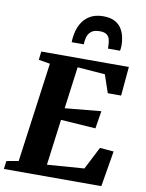

<svg xmlns="http://www.w3.org/2000/svg" viewBox="-117 -1094 886 1168"><g transform="rotate(10 326.5 -510.0)"><path d="M-10 0 -3.5 -50 70.5 -63.5 154.5 -679 84 -691 90 -743H631L615 -563.5H532.5L495 -674L324.5 -687L290 -428L513 -449L495.5 -340L280.5 -354.5L243.5 -71L472 -88L543.5 -227.5L629 -220.5L592 0ZM424.5 -1020Q469 -1020 496.8 -1005Q524.5 -990 539 -966Q553.5 -942 559 -915Q564.5 -888 564.5 -864.5Q564.5 -856 563.5 -847.2Q562.5 -838.5 561 -831H486.5Q486.5 -836 486.2 -840.8Q486 -845.5 486 -850Q485.5 -873.5 480.2 -890.5Q475 -907.5 460.8 -917Q446.5 -926.5 419.5 -926.5Q383.5 -926.5 366 -911.2Q348.5 -896 342.8 -873.8Q337 -851.5 337 -831H262.5Q262.5 -839.5 263 -847Q263.5 -854.5 264.5 -862.5Q270 -909 289.5 -944.5Q309 -980 342.8 -1000Q376.5 -1020 424.5 -1020Z"/></g></svg>

Font: Merriweather 24pt Black
Style: Italic
Weight: 900
Italic angle: -7.8°
Designer: Eben Sorkin
Foundry: Eben Sorkin
Version: Version 2.101